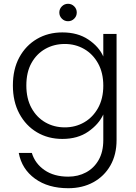

<svg xmlns="http://www.w3.org/2000/svg" viewBox="-20 -725 715 1013"><path d="M309 -554Q390 -554 446 -516.5Q502 -479 525 -427V-546H595V14Q595 91 562.5 148Q530 205 472.5 236.5Q415 268 340 268Q234 268 164.5 217.5Q95 167 79 82H148Q165 138 215 172.5Q265 207 340 207Q392 207 434 184.5Q476 162 500.5 119Q525 76 525 14V-121Q501 -69 445.5 -30.5Q390 8 309 8Q234 8 175 -27Q116 -62 82 -125.5Q48 -189 48 -274Q48 -360 82 -422.5Q116 -485 175 -519.5Q234 -554 309 -554ZM525 -273Q525 -341 497.5 -390.5Q470 -440 424 -466.5Q378 -493 322 -493Q265 -493 219 -467Q173 -441 146 -392.5Q119 -344 119 -274Q119 -205 146 -155.5Q173 -106 219 -79.5Q265 -53 322 -53Q378 -53 424 -79.5Q470 -106 497.5 -155.5Q525 -205 525 -273ZM339 -613Q320 -613 306.5 -626.5Q293 -640 293 -659Q293 -678 306.5 -691.5Q320 -705 339 -705Q358 -705 371.5 -691.5Q385 -678 385 -659Q385 -640 371.5 -626.5Q358 -613 339 -613Z"/></svg>

Font: Poppins Light
Style: Regular
Weight: 300
Designer: Ninad Kale (Devanagari), Jonny Pinhorn (Latin)
Version: Version 5.002